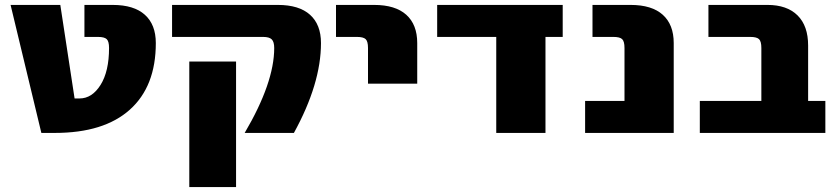

<svg xmlns="http://www.w3.org/2000/svg" viewBox="-20 -540 3411 780"><path d="M423 -345Q423 -372 413.5 -381Q404 -390 378 -390H323V-520H438Q524 -520 568.5 -480Q613 -440 613 -365Q613 -189 507.5 -94.5Q402 0 203 0H148L23 -520H225L283 -140H303Q354 -140 388.5 -195Q423 -250 423 -345Z M749 220V-290H939V220ZM1284 -365Q1284 -200 1174 0H974Q1094 -204 1094 -345Q1094 -370 1084 -380Q1074 -390 1049 -390H679V-520H1109Q1195 -520 1239.5 -480Q1284 -440 1284 -365Z M1345 -390V-520H1500Q1586 -520 1630.5 -480Q1675 -440 1675 -365V-200H1475V-345Q1475 -372 1465.5 -381Q1456 -390 1430 -390Z M2196 0H1996V-390H1756V-520H2266V-390H2196Z M2717 -365V0H2357V-130H2517V-345Q2517 -372 2507.5 -381Q2498 -390 2472 -390H2387V-520H2542Q2628 -520 2672.5 -480Q2717 -440 2717 -365Z M3073 -345Q3073 -372 3063.5 -381Q3054 -390 3028 -390H2858V-520H3098Q3177 -520 3220 -477.5Q3263 -435 3263 -355V-130H3333V0H2823V-130H3073Z"/></svg>

Font: M PLUS 1p Black
Style: Regular
Weight: 900
Version: Version 1.061